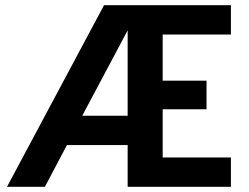

<svg xmlns="http://www.w3.org/2000/svg" viewBox="-20 -720 958 740"><path d="M607 -587V-409H776V-299H607V-113H870V0H472V-161H238L153 0H7L381 -700H870V-587ZM297 -274H472V-603Z"/></svg>

Font: Albert Sans
Style: Bold
Weight: 700
Designer: Andreas Rasmussen
Foundry: a.Foundry
Version: Version 1.025